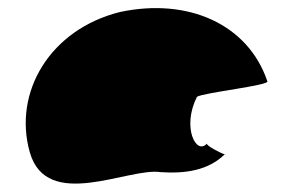

<svg xmlns="http://www.w3.org/2000/svg" viewBox="-20 -564 732 464"><path d="M52 -196C93 -52 291 -160 368 -148C428 -144 483 -152 523 -191C515 -193 478 -212 480 -217C454 -188 419 -257 456 -330C470 -340 636 -358 626 -368C579 -506 434 -570 270 -535C101 -493 11 -341 52 -196ZM480 -218V-217ZM524 -192 523 -191C525 -191 525 -191 524 -190Z"/></svg>

Font: Ampere
Style: SCExt
Weight: 400
Version: Version 1